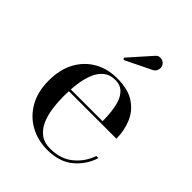

<svg xmlns="http://www.w3.org/2000/svg" viewBox="-197 -797 919 919"><g transform="rotate(45 262.5 -337.5)"><path d="M279.5 10Q215 10 163 -18.8Q111 -47.5 80.5 -101.2Q50 -155 50 -230Q50 -305 79.2 -358.5Q108.5 -412 159.2 -440.8Q210 -469.5 274.5 -469.5Q348 -469.5 392 -440.5Q436 -411.5 456 -364Q476 -316.5 476 -262H117V-274.5H370Q370 -301 367 -332.8Q364 -364.5 354.8 -392.8Q345.5 -421 326.2 -439.2Q307 -457.5 274.5 -457.5Q238 -457.5 214.5 -438.5Q191 -419.5 177.8 -386.8Q164.5 -354 159 -313.5Q153.5 -273 153.5 -230Q153.5 -187 159.2 -146.5Q165 -106 179.5 -74Q194 -42 219.8 -23Q245.5 -4 285 -4Q356.5 -4 402.2 -42Q448 -80 466.5 -135.5H481Q461.5 -73.5 411.5 -31.8Q361.5 10 279.5 10ZM234.5 -553 227 -561.5 326 -673Q335.5 -684 346.8 -685Q358 -686 367.8 -681Q377.5 -676 382 -667.5Q387 -659.5 386.5 -649.5Q386 -639.5 381.5 -631.2Q377 -623 368.5 -618.5Z"/></g></svg>

Font: Bodoni Moda 18pt
Style: Regular
Weight: 400
Designer: Owen Earl
Foundry: indestructible type
Version: Version 2.005